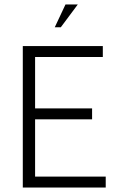

<svg xmlns="http://www.w3.org/2000/svg" viewBox="-20 -839 566 859"><path d="M82 -633H440V-584H137V-354H392V-305H137V-49H453V0H82ZM328 -819 252 -717H225L273 -819Z"/></svg>

Font: TajawalTap
Style: Regular
Weight: 300
Designer: Boutros Fonts
Foundry: Created by Boutros International 2017
Version: Version 2.700